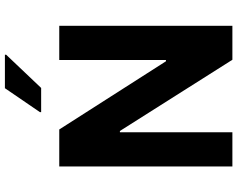

<svg xmlns="http://www.w3.org/2000/svg" viewBox="-110 -834 944 763"><g transform="rotate(-90 361.5 -452.0)"><path d="M82 0V-688H229L500 -264H505V-688H641V0H506L223 -447H218V0ZM298 -760V-765L393 -904H526V-899L394 -760Z"/></g></svg>

Font: Saira Thin SemiBold
Style: Regular
Weight: 600
Version: Version 1.101